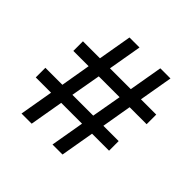

<svg xmlns="http://www.w3.org/2000/svg" viewBox="-176 -864 1030 1030"><g transform="rotate(45 339.0 -349.0)"><path d="M391 -191H233L200 0H123L156 -191H40V-264H169L198 -434H82V-507H211L244 -698H320L287 -507H445L478 -698H555L522 -507H638V-434H509L480 -264H596V-191H467L434 0H358ZM403 -264 433 -434H275L245 -264Z"/></g></svg>

Font: IBMPlexSans-Medium
Style: Regular
Weight: 500
Designer: Mike Abbink, Paul van der Laan, Pieter van Rosmalen
Foundry: Bold Monday
Version: Version 3.1